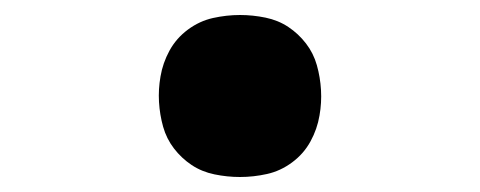

<svg xmlns="http://www.w3.org/2000/svg" viewBox="-20 -468 640 256"><path d="M300 -232Q283 -232 266 -235.5Q249 -239 235.5 -248Q222 -257 212 -270Q202 -283 197.5 -299Q193 -315 192 -332Q191 -349 194 -366Q197 -384 206 -400.5Q215 -417 230.5 -428.5Q246 -440 264 -444Q282 -448 300 -448Q317 -448 334 -444.5Q351 -441 364.5 -432Q378 -423 388 -410Q398 -397 402.5 -381Q407 -365 408 -348Q409 -331 406 -314Q403 -296 394 -279.5Q385 -263 369.5 -251.5Q354 -240 336 -236Q318 -232 300 -232Z"/></svg>

Font: Iosevka Curly Slab HvEx
Style: Italic
Weight: 900
Width: 7
Italic angle: -9°
Monospace: yes
Designer: Belleve Invis
Foundry: Belleve Invis
Version: Version 11.1.0; ttfautohint (v1.8.3)